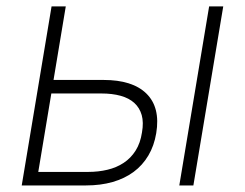

<svg xmlns="http://www.w3.org/2000/svg" viewBox="-20 -565 746 585"><path d="M137.1 -545.5H180.4L143.1 -321.4H295.5Q383.5 -321.4 425.8 -280.2Q469.1 -237.9 456 -159.1Q449.6 -120.7 432 -91.1Q414.4 -61.4 387.1 -41.2Q359.7 -21 323.2 -10.5Q286.6 0 241.8 0H46.2ZM248.9 -41.2Q279.8 -41.2 307.4 -47.8Q334.9 -54.3 356.7 -68.7Q378.6 -83.1 393.1 -106Q407.7 -128.9 412.6 -161.6Q418 -192.1 411.8 -214.3Q405.5 -236.5 389.4 -251.2Q373.2 -266 347.7 -273.1Q322.1 -280.2 288.7 -280.2H136.4L96.6 -41.2ZM526.3 0 617.2 -545.5H660.2L569.2 0Z"/></svg>

Font: Inter P Extra Light
Style: Italic
Weight: 200
Italic angle: 9.39999°
Designer: Rasmus Andersson
Foundry: rsms
Version: Version 3.018;git-588b23468